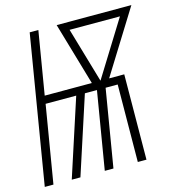

<svg xmlns="http://www.w3.org/2000/svg" viewBox="-110 -828 845 921"><g transform="rotate(-15 312.5 -367.5)"><path d="M-1 0 121 -735H164L112 -423H346L255 -735H626L432 -423H507L504 0H461L464 -384H404L340 0H297L361 -384H301L176 0H133L258 -384H106L42 0ZM389 -423 559 -697H309Z"/></g></svg>

Font: Iosevka SS04 XLt Ex
Style: Italic
Weight: 200
Width: 7
Italic angle: -9°
Monospace: yes
Designer: Belleve Invis
Foundry: Belleve Invis
Version: Version 19.0.0; ttfautohint (v1.8.4)